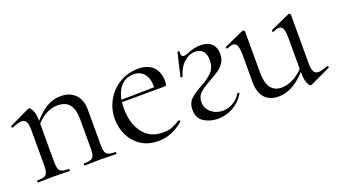

<svg xmlns="http://www.w3.org/2000/svg" viewBox="-45 -720 1831 1042"><g transform="rotate(-20 870.5 -198.5)"><path d="M314 -12Q341 -12 354 -17.5Q367 -23 371.5 -37Q376 -51 376 -81V-243Q376 -303 353.5 -330.5Q331 -358 284 -358Q247 -358 209.5 -335Q172 -312 145 -272L141 -284Q185 -343 228 -371Q271 -399 317 -399Q372 -399 402.5 -367.5Q433 -336 433 -277V-81Q433 -51 437.5 -37Q442 -23 455 -17.5Q468 -12 495 -12Q498 -12 498 -6Q498 0 495 0Q472 0 459 -1L405 -2L350 -1Q337 0 314 0Q311 0 311 -6Q311 -12 314 -12ZM45 -12Q72 -12 85 -17.5Q98 -23 102.5 -37Q107 -51 107 -81V-279Q107 -313 99 -328Q91 -343 72 -343Q56 -343 18 -328H16Q12 -328 10.5 -332.5Q9 -337 13 -339L129 -394Q131 -395 135 -395Q144 -395 154 -372Q164 -349 164 -313V-81Q164 -51 168.5 -37Q173 -23 186 -17.5Q199 -12 226 -12Q229 -12 229 -6Q229 0 226 0Q203 0 190 -1L136 -2L81 -1Q68 0 45 0Q42 0 42 -6Q42 -12 45 -12Z M553 -180Q553 -239 581 -288.5Q609 -338 657.5 -366.5Q706 -395 764 -395Q820 -395 850 -365Q880 -335 880 -281Q880 -267 877.5 -261Q875 -255 868 -255H812L813 -273Q813 -323 791 -349Q769 -375 731 -375Q678 -375 648.5 -333Q619 -291 619 -218Q619 -131 660 -77Q701 -23 775 -23Q805 -23 826.5 -31Q848 -39 875 -56H876Q879 -56 881.5 -52.5Q884 -49 882 -46Q814 12 736 12Q678 12 637 -15Q596 -42 574.5 -86Q553 -130 553 -180ZM600 -267 827 -271V-255L601 -254Z M977 -271Q977 -270 973 -270Q965 -270 966 -274L997 -407Q999 -409 1001 -409Q1004 -409 1007 -407.5Q1010 -406 1009 -405Q1008 -401 1008 -394Q1008 -384 1013 -379.5Q1018 -375 1024 -375Q1030 -375 1052 -383Q1093 -399 1125 -399Q1168 -399 1190 -377.5Q1212 -356 1212 -318Q1212 -290 1199 -269.5Q1186 -249 1167 -235.5Q1148 -222 1114 -203Q1068 -178 1047 -158.5Q1026 -139 1026 -106Q1026 -70 1054 -46.5Q1082 -23 1121 -23Q1151 -23 1179 -38.5Q1207 -54 1226 -85Q1227 -87 1230 -87Q1233 -87 1235 -84Q1237 -81 1235 -78Q1209 -36 1168.5 -13.5Q1128 9 1082 9Q1035 9 1000.5 -13.5Q966 -36 966 -84Q966 -121 987.5 -143Q1009 -165 1054 -189Q1100 -214 1123.5 -239Q1147 -264 1147 -306Q1147 -340 1131.5 -358Q1116 -376 1087 -376Q1052 -376 1022 -349Q992 -322 977 -271Z M1324 -115V-268Q1324 -307 1317 -324.5Q1310 -342 1294 -342Q1280 -342 1260 -332H1259Q1255 -332 1253 -337.5Q1251 -343 1255 -344L1366 -394L1370 -395Q1373 -395 1376.5 -392.5Q1380 -390 1380 -387V-148Q1380 -32 1464 -32Q1502 -32 1541 -55Q1580 -78 1608 -117L1613 -106Q1568 -47 1523 -19.5Q1478 8 1430 8Q1380 8 1352 -23.5Q1324 -55 1324 -115ZM1680 -43Q1697 -43 1733 -57H1735Q1739 -57 1740.5 -52.5Q1742 -48 1738 -46L1621 9L1617 10Q1607 10 1598 -13Q1589 -36 1589 -73V-268Q1589 -308 1582.5 -325Q1576 -342 1559 -342Q1545 -342 1525 -332H1524Q1520 -332 1518.5 -337.5Q1517 -343 1521 -344L1632 -394L1635 -395Q1638 -395 1641.5 -392.5Q1645 -390 1645 -387V-107Q1645 -73 1653 -58Q1661 -43 1680 -43Z"/></g></svg>

Font: Cormorant Infant
Style: Regular
Weight: 400
Designer: Christian Thalmann (Catharsis Fonts)
Foundry: Catharsis Fonts
Version: Version 4.000